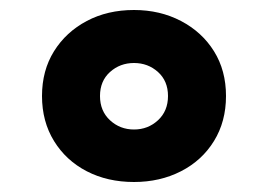

<svg xmlns="http://www.w3.org/2000/svg" viewBox="-20 -758 536 384"><path d="M248 -394Q195 -394 153.5 -415.5Q112 -437 88 -476Q64 -515 64 -566Q64 -617 88 -655.5Q112 -694 153.5 -716Q195 -738 248 -738Q300 -738 342 -716Q384 -694 408 -655.5Q432 -617 432 -566Q432 -515 408 -476Q384 -437 342 -415.5Q300 -394 248 -394ZM248 -499Q276 -499 296 -517.5Q316 -536 316 -566Q316 -596 296 -614Q276 -632 248 -632Q220 -632 200 -614Q180 -596 180 -566Q180 -536 200 -517.5Q220 -499 248 -499Z"/></svg>

Font: BDO Grotesk ExtraBold
Style: Regular
Weight: 800
Designer: Deni Anggara
Foundry: Lokal Container
Version: Version 2.000